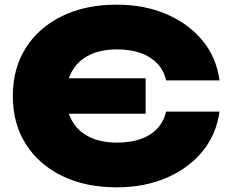

<svg xmlns="http://www.w3.org/2000/svg" viewBox="-20 -787 988 824"><path d="M481 17Q347 17 246.5 -32Q146 -81 90.5 -169Q35 -257 35 -375Q35 -493 90.5 -581Q146 -669 246.5 -718Q347 -767 481 -767Q600 -767 695 -726Q790 -685 849.5 -612.5Q909 -540 922 -442H693Q683 -485 655 -514.5Q627 -544 583.5 -559.5Q540 -575 482 -575Q414 -575 365 -551.5Q316 -528 290 -483Q264 -438 264 -375Q264 -312 290 -267Q316 -222 365 -198.5Q414 -175 482 -175Q541 -175 584.5 -190.5Q628 -206 655.5 -236Q683 -266 693 -308H922Q909 -211 849.5 -138Q790 -65 695 -24Q600 17 481 17ZM159 -299V-451H605V-299Z"/></svg>

Font: Unbounded ExtraBold
Style: Regular
Weight: 800
Designer: Luke Prowse, Jean-Baptiste Morizot, Fátima Lázaro, Florian Runge
Foundry: NaN
Version: Version 1.701;gftools[0.9.28.dev5+ged2979d]